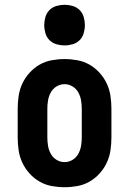

<svg xmlns="http://www.w3.org/2000/svg" viewBox="-20 -775 540 803"><path d="M250 8Q223 8 196 3Q169 -2 145.5 -15.5Q122 -29 103.5 -49.5Q85 -70 73.5 -94.5Q62 -119 58 -146Q54 -173 54 -200V-320Q54 -347 58 -374Q62 -401 73.5 -425.5Q85 -450 103.5 -470.5Q122 -491 145.5 -504.5Q169 -518 196 -523Q223 -528 250 -528Q277 -528 304 -523Q331 -518 354.5 -504.5Q378 -491 396.5 -470.5Q415 -450 426.5 -425.5Q438 -401 442 -374Q446 -347 446 -320V-200Q446 -173 442 -146Q438 -119 426.5 -94.5Q415 -70 396.5 -49.5Q378 -29 354.5 -15.5Q331 -2 304 3Q277 8 250 8ZM250 -97Q268 -97 283.5 -106.5Q299 -116 307.5 -131.5Q316 -147 319 -164.5Q322 -182 322 -200V-320Q322 -338 319 -355.5Q316 -373 307.5 -388.5Q299 -404 283.5 -413.5Q268 -423 250 -423Q232 -423 216.5 -413.5Q201 -404 192.5 -388.5Q184 -373 181 -355.5Q178 -338 178 -320V-200Q178 -182 181 -164.5Q184 -147 192.5 -131.5Q201 -116 216.5 -106.5Q232 -97 250 -97ZM250 -585Q233 -585 216 -590Q199 -595 187 -607Q175 -619 170 -636Q165 -653 165 -670Q165 -687 170 -704Q175 -721 187 -733Q199 -745 216 -750Q233 -755 250 -755Q267 -755 284 -750Q301 -745 313 -733Q325 -721 330 -704Q335 -687 335 -670Q335 -653 330 -636Q325 -619 313 -607Q301 -595 284 -590Q267 -585 250 -585Z"/></svg>

Font: Iosevka Curly Slab Extrabold
Style: Regular
Weight: 800
Monospace: yes
Designer: Belleve Invis
Foundry: Belleve Invis
Version: Version 22.1.2; ttfautohint (v1.8.4)